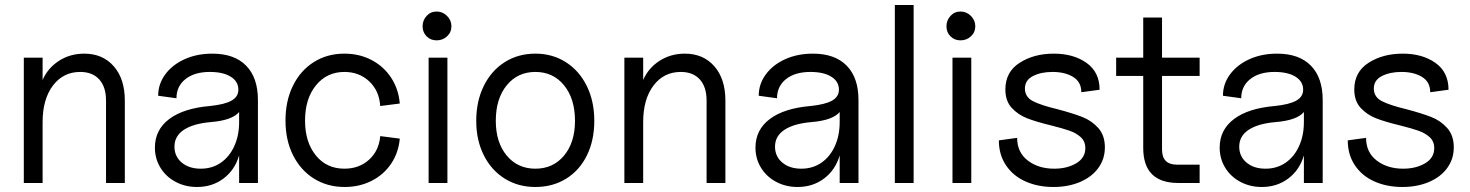

<svg xmlns="http://www.w3.org/2000/svg" viewBox="-20 -730 5865 766"><path d="M300 -443Q232 -443 191 -388.5Q150 -334 150 -243V0H75V-500H150V-411Q171 -459 215.5 -487.5Q260 -516 316 -516Q390 -516 434 -465.5Q478 -415 478 -329V0H403V-329Q403 -383 376 -413Q349 -443 300 -443Z M598 -141Q598 -212 655 -255Q712 -298 817 -307Q876 -313 903.5 -328.5Q931 -344 931 -372Q931 -405 900.5 -424Q870 -443 817 -443Q756 -443 720 -414.5Q684 -386 684 -338L611 -348Q611 -395 639.5 -433.5Q668 -472 717 -494Q766 -516 827 -516Q915 -516 962 -468Q1009 -420 1009 -331V0H934V-110Q917 -52 872 -18Q827 16 766 16Q719 16 680.5 -4.5Q642 -25 620 -61Q598 -97 598 -141ZM781 -57Q826 -57 860.5 -80.5Q895 -104 914.5 -146.5Q934 -189 934 -243V-283Q906 -250 822 -243Q751 -237 713.5 -212Q676 -187 676 -145Q676 -106 705 -81.5Q734 -57 781 -57Z M1119 -249Q1119 -327 1148.5 -387.5Q1178 -448 1231.5 -482Q1285 -516 1354 -516Q1414 -516 1462.5 -490.5Q1511 -465 1540.5 -420Q1570 -375 1575 -317L1497 -307Q1493 -368 1453 -405.5Q1413 -443 1354 -443Q1284 -443 1240.5 -389.5Q1197 -336 1197 -249Q1197 -163 1240 -110Q1283 -57 1354 -57Q1413 -57 1452.5 -93Q1492 -129 1497 -187L1575 -177Q1570 -121 1540.5 -77Q1511 -33 1462.5 -8.5Q1414 16 1355 16Q1286 16 1232.5 -17.5Q1179 -51 1149 -111Q1119 -171 1119 -249Z M1765 -500V0H1690V-500ZM1666 -625Q1666 -649 1682 -666.5Q1698 -684 1722 -684Q1746 -684 1763.5 -666.5Q1781 -649 1781 -625Q1781 -601 1763.5 -585Q1746 -569 1722 -569Q1698 -569 1682 -585Q1666 -601 1666 -625Z M1880 -248Q1880 -326 1910 -387Q1940 -448 1993.5 -482Q2047 -516 2116 -516Q2184 -516 2237.5 -482Q2291 -448 2321 -387Q2351 -326 2351 -248Q2351 -170 2321.5 -110Q2292 -50 2238.5 -17Q2185 16 2116 16Q2047 16 1993.5 -17.5Q1940 -51 1910 -111Q1880 -171 1880 -248ZM2116 -57Q2187 -57 2230.5 -109.5Q2274 -162 2274 -248Q2274 -336 2230.5 -389.5Q2187 -443 2116 -443Q2045 -443 2001.5 -389.5Q1958 -336 1958 -248Q1958 -162 2001.5 -109.5Q2045 -57 2116 -57Z M2696 -443Q2628 -443 2587 -388.5Q2546 -334 2546 -243V0H2471V-500H2546V-411Q2567 -459 2611.5 -487.5Q2656 -516 2712 -516Q2786 -516 2830 -465.5Q2874 -415 2874 -329V0H2799V-329Q2799 -383 2772 -413Q2745 -443 2696 -443Z M2994 -141Q2994 -212 3051 -255Q3108 -298 3213 -307Q3272 -313 3299.5 -328.5Q3327 -344 3327 -372Q3327 -405 3296.5 -424Q3266 -443 3213 -443Q3152 -443 3116 -414.5Q3080 -386 3080 -338L3007 -348Q3007 -395 3035.5 -433.5Q3064 -472 3113 -494Q3162 -516 3223 -516Q3311 -516 3358 -468Q3405 -420 3405 -331V0H3330V-110Q3313 -52 3268 -18Q3223 16 3162 16Q3115 16 3076.5 -4.5Q3038 -25 3016 -61Q2994 -97 2994 -141ZM3177 -57Q3222 -57 3256.5 -80.5Q3291 -104 3310.5 -146.5Q3330 -189 3330 -243V-283Q3302 -250 3218 -243Q3147 -237 3109.5 -212Q3072 -187 3072 -145Q3072 -106 3101 -81.5Q3130 -57 3177 -57Z M3625 -710V0H3550V-710Z M3855 -500V0H3780V-500ZM3756 -625Q3756 -649 3772 -666.5Q3788 -684 3812 -684Q3836 -684 3853.5 -666.5Q3871 -649 3871 -625Q3871 -601 3853.5 -585Q3836 -569 3812 -569Q3788 -569 3772 -585Q3756 -601 3756 -625Z M3965 -170 4038 -180Q4038 -122 4080.5 -89.5Q4123 -57 4186 -57Q4237 -57 4273.5 -78.5Q4310 -100 4310 -139Q4310 -166 4292 -182.5Q4274 -199 4247 -208.5Q4220 -218 4172 -230Q4114 -244 4078 -258Q4042 -272 4016.5 -299.5Q3991 -327 3991 -373Q3991 -443 4048 -479.5Q4105 -516 4184 -516Q4263 -516 4315 -479Q4367 -442 4367 -372L4294 -362Q4294 -403 4261.5 -423Q4229 -443 4179 -443Q4133 -443 4101 -426.5Q4069 -410 4069 -377Q4069 -343 4101 -326.5Q4133 -310 4200 -294Q4260 -278 4297.5 -263.5Q4335 -249 4361.5 -219.5Q4388 -190 4388 -142Q4388 -96 4362 -60Q4336 -24 4289 -4Q4242 16 4183 16Q4121 16 4071.5 -6Q4022 -28 3993.5 -70.5Q3965 -113 3965 -170Z M4541 -140V-427H4433V-500H4541V-660H4616V-500H4766V-427H4616V-133Q4616 -73 4676 -73H4766V0H4681Q4541 0 4541 -140Z M4846 -141Q4846 -212 4903 -255Q4960 -298 5065 -307Q5124 -313 5151.5 -328.5Q5179 -344 5179 -372Q5179 -405 5148.5 -424Q5118 -443 5065 -443Q5004 -443 4968 -414.5Q4932 -386 4932 -338L4859 -348Q4859 -395 4887.5 -433.5Q4916 -472 4965 -494Q5014 -516 5075 -516Q5163 -516 5210 -468Q5257 -420 5257 -331V0H5182V-110Q5165 -52 5120 -18Q5075 16 5014 16Q4967 16 4928.5 -4.5Q4890 -25 4868 -61Q4846 -97 4846 -141ZM5029 -57Q5074 -57 5108.5 -80.5Q5143 -104 5162.5 -146.5Q5182 -189 5182 -243V-283Q5154 -250 5070 -243Q4999 -237 4961.5 -212Q4924 -187 4924 -145Q4924 -106 4953 -81.5Q4982 -57 5029 -57Z M5357 -170 5430 -180Q5430 -122 5472.5 -89.5Q5515 -57 5578 -57Q5629 -57 5665.5 -78.5Q5702 -100 5702 -139Q5702 -166 5684 -182.5Q5666 -199 5639 -208.5Q5612 -218 5564 -230Q5506 -244 5470 -258Q5434 -272 5408.5 -299.5Q5383 -327 5383 -373Q5383 -443 5440 -479.5Q5497 -516 5576 -516Q5655 -516 5707 -479Q5759 -442 5759 -372L5686 -362Q5686 -403 5653.5 -423Q5621 -443 5571 -443Q5525 -443 5493 -426.5Q5461 -410 5461 -377Q5461 -343 5493 -326.5Q5525 -310 5592 -294Q5652 -278 5689.5 -263.5Q5727 -249 5753.5 -219.5Q5780 -190 5780 -142Q5780 -96 5754 -60Q5728 -24 5681 -4Q5634 16 5575 16Q5513 16 5463.5 -6Q5414 -28 5385.5 -70.5Q5357 -113 5357 -170Z"/></svg>

Font: MedMera Sans
Style: Regular
Weight: 400
Designer: Kasper Nordkvist
Foundry: UNCUT.wtf
Version: Version 1.300